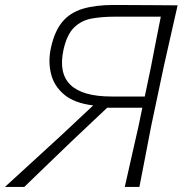

<svg xmlns="http://www.w3.org/2000/svg" viewBox="-42 -734 722 754"><path d="M-22.5 0Q7.5 -27.5 45.5 -62.2Q83.5 -97 123 -133.2Q162.5 -169.5 197.5 -201.5L324 -320Q249.5 -329 209.5 -363Q169.5 -397 158 -445.5Q146.5 -494 158 -546Q172 -611 202.5 -647.8Q233 -684.5 283 -699.5Q333 -714.5 405 -714.5Q485 -714.5 548 -713.8Q611 -713 655.5 -713Q641.5 -652 629 -596.2Q616.5 -540.5 601 -472L551.5 -238Q538.5 -170 527.8 -115Q517 -60 505.5 0H448Q462 -60.5 474.2 -116Q486.5 -171.5 502 -238.5L517 -311H379L237 -177Q192.5 -134 147.5 -90.8Q102.5 -47.5 53.5 0ZM396 -355H526.5L550.5 -469.5Q561 -523.5 570.2 -571.2Q579.5 -619 589.5 -668.5H407Q360 -668.5 319.5 -661.5Q279 -654.5 249.8 -626.8Q220.5 -599 207 -537Q168.5 -355 396 -355Z"/></svg>

Font: Commissioner Loud ExtraLight
Style: Italic
Weight: 200
Italic angle: -12°
Designer: Kostas Bartsokas
Foundry: Kostas Bartsokas
Version: Version 1.000; ttfautohint (v1.8.3)